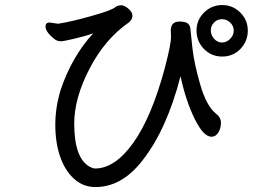

<svg xmlns="http://www.w3.org/2000/svg" viewBox="-20 -735 1040 768"><path d="M915 -612.8Q915 -630.9 901.1 -644.5Q887.2 -658.2 868.2 -658.2Q849.1 -658.2 836.2 -645Q823.2 -631.8 823.2 -613Q823.2 -594.2 836.7 -579.6Q850.1 -564.9 868.2 -564.9Q886.2 -564.9 900.6 -579.6Q915 -594.2 915 -612.8ZM361.8 13.2Q312 13.2 275.4 -20.5Q238.8 -54.2 220 -110.1Q201.2 -166 201.2 -235.8Q201.2 -305.2 222.2 -374Q266.1 -506.8 353 -602.1Q327.1 -591.8 280 -580.8Q232.9 -569.8 224.1 -569.8Q213.9 -569.8 204.1 -574.2Q162.1 -605 162.1 -628.9Q162.1 -645 178.2 -645L211.9 -640.1Q255.9 -646 342 -669.9Q428.2 -693.8 441.9 -707Q452.1 -713.9 465.1 -713.9Q478 -713.9 493.9 -700Q509.8 -686 509.8 -671.9Q509.8 -657.2 495.1 -645Q399.9 -579.1 338.4 -460.9Q276.9 -342.8 276.9 -241.2Q276.9 -102.1 338.9 -67.9Q353 -61 359.9 -61Q439.9 -61 513.4 -164.1Q586.9 -267.1 640.1 -465.8Q664.1 -559.1 664.1 -585.9L663.1 -611.8Q663.1 -648.9 698.2 -648.9Q717.8 -648.9 729 -642.6Q740.2 -636.2 741.7 -618.7Q743.2 -601.1 750 -540.5Q756.8 -480 781 -396.5Q805.2 -313 841.8 -282.2Q863.8 -266.1 863.8 -244.1Q863.8 -222.2 853.3 -205.1Q842.8 -188 826.2 -188Q793.9 -188 758.5 -260Q723.1 -332 702.1 -430.2Q647 -215.8 548.8 -91.8Q466.8 13.2 361.8 13.2ZM869.1 -508.8Q825.2 -508.8 795.7 -539.3Q766.1 -569.8 766.1 -612.8Q766.1 -654.8 796.1 -684.8Q826.2 -714.8 869.1 -714.8Q911.1 -714.8 941.2 -684.8Q971.2 -654.8 971.2 -612.8Q971.2 -569.8 941.7 -539.3Q912.1 -508.8 869.1 -508.8Z"/></svg>

Font: LXGW WenKai Mono GB Screen
Style: Regular
Weight: 400
Monospace: yes
Designer: LXGW / Fontworks Inc.
Foundry: LXGW / Fontworks Inc.
Version: Version 1.510;January 18,2025